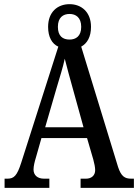

<svg xmlns="http://www.w3.org/2000/svg" viewBox="-20 -902 663 922"><path d="M2 0H217V-44H191C161 -44 141 -60 141 -88C141 -105 147 -128 152 -144L179 -239H398L428 -136C433 -118 437 -98 437 -85C437 -59 419 -44 393 -44H367V0H623V-44H610C579 -44 562 -55 547 -100L370 -678C399 -694 417 -725 417 -773C417 -844 371 -882 314 -882C256 -882 211 -844 211 -773C211 -724 230 -691 260 -678L82 -121C62 -58 47 -44 16 -44H2ZM314 -712C281 -712 258 -729 258 -773C258 -818 283 -835 314 -835C344 -835 370 -818 370 -773C370 -728 344 -712 314 -712ZM197 -291 251 -477C266 -528 283 -581 291 -620C301 -580 316 -525 332 -468L381 -291Z"/></svg>

Font: Noto Serif Ethiopic Condensed Medium
Style: Regular
Weight: 500
Width: 3
Designer: Monotype Design Team
Foundry: Monotype Imaging Inc.
Version: Version 2.102